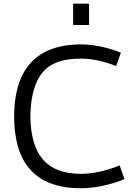

<svg xmlns="http://www.w3.org/2000/svg" viewBox="-20 -1005 707 1035"><path d="M56.2 -377.9C56.2 -146.5 152.3 9.8 417 9.8C487.3 9.8 578.6 -8.8 650.9 -39.6L625 -113.3C546.9 -81.1 471.2 -67.9 418.5 -67.9C224.1 -67.9 147 -177.2 143.6 -377.9C145.5 -484.4 166 -567.9 216.8 -622.6C260.7 -669.9 327.6 -689 418.5 -689C468.8 -689 532.2 -678.2 606 -648.9L631.8 -721.2C561.5 -749.5 484.9 -765.6 417 -765.6C152.3 -765.6 56.2 -604.5 56.2 -377.9ZM374 -870.1H460V-985.4H374Z"/></svg>

Font: Duru Sans
Style: Regular
Weight: 400
Designer: Onur Yazıcıgil
Foundry: Onur Yazıcıgil
Version: Version 1.002